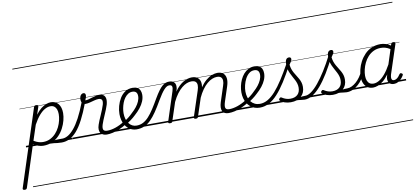

<svg xmlns="http://www.w3.org/2000/svg" viewBox="-257 -1485 5354 2476"><g transform="rotate(-10 2420.0 -247.5)"><path d="M462 17Q431 17 408 14Q385 11 363 8Q341 5 315.5 5.5Q290 6 255 12L280 -10Q319 -19 346.5 -23.5Q374 -28 395.5 -29.5Q417 -31 436.5 -31Q456 -31 477 -31Q486 -31 489.5 -23.5Q493 -16 491 -7Q489 2 481.5 9.5Q474 17 462 17ZM-112 535Q-126 535 -132.5 528.5Q-139 522 -135 511L191 -494Q195 -506 201 -510.5Q207 -515 221 -515Q238 -515 244 -509.5Q250 -504 247 -492L213 -391Q250 -440 285.5 -467.5Q321 -495 353.5 -507Q386 -519 413 -519Q476 -519 511.5 -475Q547 -431 547 -355Q547 -311 534 -260Q521 -209 495.5 -160Q470 -111 431.5 -71Q393 -31 341.5 -7Q290 17 224 17Q193 17 158.5 5.5Q124 -6 94 -26L-81 516Q-85 526 -91.5 530.5Q-98 535 -112 535ZM108 -68Q144 -47 172.5 -39Q201 -31 228 -31Q281 -31 323 -52Q365 -73 396.5 -107.5Q428 -142 448.5 -184Q469 -226 479 -269.5Q489 -313 489 -351Q489 -387 479 -413.5Q469 -440 449.5 -454.5Q430 -469 399 -469Q365 -469 327 -448Q289 -427 250.5 -382.5Q212 -338 174 -268ZM0 510H609V520H0ZM0 -20H609V0H0ZM0 -505H609V-500H0ZM0 -1030H609V-1020H0Z M466 17Q453 17 449.5 9.5Q446 2 448.5 -7Q451 -16 460 -23.5Q469 -31 481 -31Q516 -31 554.5 -53Q593 -75 634.5 -124Q676 -173 719 -253.5Q762 -334 807 -452Q809 -457 816.5 -458Q824 -459 832.5 -457Q841 -455 845.5 -449.5Q850 -444 847 -435Q800 -310 754.5 -223Q709 -136 662.5 -83.5Q616 -31 567.5 -7Q519 17 466 17ZM612 510H637V520H612ZM612 -20H637V0H612ZM612 -505H637V-500H612ZM612 -1030H637V-1020H612Z M1056 17Q1028 17 1007.5 7.5Q987 -2 975 -20Q963 -38 961.5 -64.5Q960 -91 972 -126Q979 -149 992 -179.5Q1005 -210 1019.5 -243Q1034 -276 1047.5 -309.5Q1061 -343 1070 -373Q1082 -420 1069 -436.5Q1056 -453 1029 -453Q1005 -453 974 -445Q943 -437 911.5 -428.5Q880 -420 851 -420Q833 -420 821 -428.5Q809 -437 803 -452.5Q797 -468 797 -489Q797 -508 803 -524.5Q809 -541 821 -551Q833 -561 848 -561Q863 -561 869.5 -552Q876 -543 876 -529Q876 -517 870.5 -499Q865 -481 857 -466Q874 -464 896.5 -470Q919 -476 944.5 -484Q970 -492 996.5 -498Q1023 -504 1046 -504Q1077 -504 1098 -490.5Q1119 -477 1126 -446.5Q1133 -416 1120 -365Q1112 -337 1098.5 -304.5Q1085 -272 1070.5 -238Q1056 -204 1043 -173Q1030 -142 1023 -118Q1009 -72 1020 -51.5Q1031 -31 1070 -31Q1080 -31 1084.5 -23.5Q1089 -16 1087 -7Q1085 2 1077.5 9.5Q1070 17 1056 17ZM634 510H1202V520H634ZM634 -20H1202V0H634ZM634 -505H1202V-500H634ZM634 -1030H1202V-1020H634Z M1054 17Q1042 17 1038 9.5Q1034 2 1037 -7Q1040 -16 1049 -23.5Q1058 -31 1070 -31Q1120 -31 1179 -51Q1238 -71 1298 -110Q1305 -115 1312 -111.5Q1319 -108 1323 -100.5Q1327 -93 1326 -84.5Q1325 -76 1318 -72Q1270 -42 1223.5 -22Q1177 -2 1134 7.5Q1091 17 1054 17ZM1201 510V520ZM1201 -20V0ZM1201 -505V-500ZM1201 -1030V-1020Z M1296 -105Q1330 -124 1362 -148.5Q1394 -173 1420 -200Q1455 -231 1481 -264Q1507 -297 1522.5 -332Q1538 -367 1538 -402Q1538 -435 1522 -452.5Q1506 -470 1472 -470Q1462 -470 1457.5 -477Q1453 -484 1454.5 -494Q1456 -504 1463.5 -511.5Q1471 -519 1484 -519Q1523 -519 1547 -505Q1571 -491 1582 -466.5Q1593 -442 1593 -410Q1593 -367 1575.5 -325Q1558 -283 1526.5 -243Q1495 -203 1453 -166Q1423 -137 1388 -111.5Q1353 -86 1316 -65ZM1202 510H1646V520H1202ZM1202 -20H1646V0H1202ZM1202 -505H1646V-500H1202ZM1202 -1030H1646V-1020H1202Z M1445 18Q1413 18 1384.5 7Q1356 -4 1333.5 -24.5Q1311 -45 1294.5 -73.5Q1278 -102 1269 -137.5Q1260 -173 1260 -214Q1260 -265 1274.5 -318.5Q1289 -372 1316.5 -417.5Q1344 -463 1386 -491Q1428 -519 1484 -519Q1494 -519 1497.5 -511.5Q1501 -504 1499 -494Q1497 -484 1490 -477Q1483 -470 1473 -470Q1442 -470 1416.5 -453.5Q1391 -437 1371.5 -410Q1352 -383 1339.5 -349.5Q1327 -316 1320.5 -281.5Q1314 -247 1314 -216Q1314 -176 1324 -141.5Q1334 -107 1352.5 -82Q1371 -57 1396.5 -43.5Q1422 -30 1453 -30Q1500 -30 1539 -50Q1578 -70 1613.5 -109Q1649 -148 1685 -203.5Q1721 -259 1762 -331Q1796 -389 1823 -425.5Q1850 -462 1873 -481.5Q1896 -501 1917 -508.5Q1938 -516 1961 -516Q1972 -516 1976.5 -509Q1981 -502 1979.5 -492.5Q1978 -483 1971 -475.5Q1964 -468 1953 -468Q1938 -468 1922 -458.5Q1906 -449 1887.5 -429Q1869 -409 1847 -377Q1825 -345 1798 -299Q1753 -220 1712.5 -160.5Q1672 -101 1632 -61Q1592 -21 1546.5 -1.5Q1501 18 1445 18ZM1646 510H1771V520H1646ZM1646 -20H1771V0H1646ZM1646 -505H1771V-500H1646ZM1646 -1030H1771V-1020H1646Z M1884 15Q1872 15 1864.5 10Q1857 5 1861 -6L1985 -388Q1998 -429 1991.5 -448.5Q1985 -468 1958 -468Q1947 -468 1942.5 -475.5Q1938 -483 1939 -492.5Q1940 -502 1947 -509Q1954 -516 1965 -516Q1988 -516 2004.5 -509Q2021 -502 2032 -488Q2043 -474 2045.5 -454Q2048 -434 2044 -408L2033 -372Q2061 -414 2091 -442Q2121 -470 2150.5 -487Q2180 -504 2207.5 -511.5Q2235 -519 2259 -519Q2308 -519 2336.5 -496Q2365 -473 2371 -429.5Q2377 -386 2356 -323L2251 -4Q2248 6 2242 10.5Q2236 15 2221 15Q2209 15 2201.5 10Q2194 5 2197 -6L2307 -340Q2320 -379 2319 -408Q2318 -437 2300.5 -453Q2283 -469 2245 -469Q2216 -469 2184.5 -456.5Q2153 -444 2120 -417Q2087 -390 2055 -347.5Q2023 -305 1994 -244L1915 -4Q1913 6 1906 10.5Q1899 15 1884 15ZM2651 17Q2621 17 2600.5 7Q2580 -3 2570 -23.5Q2560 -44 2561 -73Q2562 -102 2574 -140L2639 -340Q2653 -379 2651.5 -408Q2650 -437 2633 -453Q2616 -469 2580 -469Q2551 -469 2518.5 -456Q2486 -443 2452.5 -415Q2419 -387 2387 -342.5Q2355 -298 2326 -235H2301Q2329 -313 2366 -367Q2403 -421 2443 -455Q2483 -489 2522.5 -504Q2562 -519 2594 -519Q2642 -519 2670 -496Q2698 -473 2704 -429.5Q2710 -386 2689 -323L2627 -134Q2610 -81 2618 -56Q2626 -31 2666 -31Q2675 -31 2679 -23.5Q2683 -16 2681.5 -7Q2680 2 2672.5 9.5Q2665 17 2651 17ZM1771 510H2798V520H1771ZM1771 -20H2798V0H1771ZM1771 -505H2798V-500H1771ZM1771 -1030H2798V-1020H1771Z M2651 17Q2639 17 2635 9.5Q2631 2 2634 -7Q2637 -16 2646 -23.5Q2655 -31 2667 -31Q2717 -31 2776 -51Q2835 -71 2895 -110Q2902 -115 2909 -111.5Q2916 -108 2920 -100.5Q2924 -93 2923 -84.5Q2922 -76 2915 -72Q2867 -42 2820.5 -22Q2774 -2 2731 7.5Q2688 17 2651 17ZM2798 510V520ZM2798 -20V0ZM2798 -505V-500ZM2798 -1030V-1020Z M2892 -105Q2926 -124 2958 -148.5Q2990 -173 3016 -200Q3051 -231 3077 -264Q3103 -297 3118.5 -332Q3134 -367 3134 -402Q3134 -435 3118 -452.5Q3102 -470 3068 -470Q3058 -470 3053.5 -477Q3049 -484 3050.5 -494Q3052 -504 3059.5 -511.5Q3067 -519 3080 -519Q3119 -519 3143 -505Q3167 -491 3178 -466.5Q3189 -442 3189 -410Q3189 -367 3171.5 -325Q3154 -283 3122.5 -243Q3091 -203 3049 -166Q3019 -137 2984 -111.5Q2949 -86 2912 -65ZM2798 510H3242V520H2798ZM2798 -20H3242V0H2798ZM2798 -505H3242V-500H2798ZM2798 -1030H3242V-1020H2798Z M3060 18Q3023 18 2992 7Q2961 -4 2936 -25Q2911 -46 2893.5 -75Q2876 -104 2866.5 -140Q2857 -176 2857 -217Q2857 -257 2866 -299Q2875 -341 2893 -380.5Q2911 -420 2938 -451Q2965 -482 3000.5 -500.5Q3036 -519 3080 -519Q3089 -519 3092.5 -511.5Q3096 -504 3094 -494.5Q3092 -485 3085.5 -477.5Q3079 -470 3070 -470Q3030 -470 3000.5 -445.5Q2971 -421 2951 -383Q2931 -345 2920.5 -301.5Q2910 -258 2910 -220Q2910 -178 2921 -143Q2932 -108 2952.5 -83Q2973 -58 3002 -44Q3031 -30 3067 -30Q3121 -30 3171.5 -59Q3222 -88 3273 -145Q3324 -202 3379 -287.5Q3434 -373 3497 -486Q3502 -495 3511.5 -494Q3521 -493 3527 -485Q3533 -477 3527 -464Q3464 -344 3406 -253.5Q3348 -163 3292.5 -102.5Q3237 -42 3179.5 -12Q3122 18 3060 18ZM3242 510V520ZM3242 -20V0ZM3242 -505V-500ZM3242 -1030V-1020Z M3647 17Q3629 17 3608.5 13.5Q3588 10 3562.5 8Q3537 6 3503 10L3531 -13Q3564 -22 3587.5 -25.5Q3611 -29 3629 -30Q3647 -31 3663 -31Q3672 -31 3675.5 -23.5Q3679 -16 3676.5 -7Q3674 2 3666.5 9.5Q3659 17 3647 17ZM3465 19Q3421 19 3384.5 6.5Q3348 -6 3328 -25Q3320 -32 3320 -40Q3320 -48 3329 -57Q3338 -66 3345 -66Q3352 -66 3363 -58Q3383 -45 3409.5 -36Q3436 -27 3466 -27Q3528 -27 3561.5 -59.5Q3595 -92 3595 -151Q3595 -179 3587.5 -204Q3580 -229 3567.5 -253Q3555 -277 3541.5 -301.5Q3528 -326 3515.5 -352.5Q3503 -379 3495.5 -408.5Q3488 -438 3488 -473Q3488 -514 3500.5 -534.5Q3513 -555 3539 -555Q3554 -555 3560 -547Q3566 -539 3566 -530Q3566 -517 3558.5 -502.5Q3551 -488 3531 -461Q3534 -429 3543.5 -402Q3553 -375 3566.5 -351Q3580 -327 3594.5 -304.5Q3609 -282 3622 -258.5Q3635 -235 3643 -209Q3651 -183 3651 -151Q3651 -72 3600.5 -26.5Q3550 19 3465 19ZM3242 510H3792V520H3242ZM3242 -20H3792V0H3242ZM3242 -505H3792V-500H3242ZM3242 -1030H3792V-1020H3242Z M3646 17Q3634 17 3630 9.5Q3626 2 3629 -7Q3632 -16 3640.5 -23.5Q3649 -31 3661 -31Q3698 -31 3742.5 -63Q3787 -95 3837 -156Q3887 -217 3940.5 -302Q3994 -387 4048 -492Q4054 -503 4064 -502Q4074 -501 4080 -492Q4086 -483 4079 -470Q4023 -356 3967.5 -265.5Q3912 -175 3857.5 -112Q3803 -49 3750.5 -16Q3698 17 3646 17ZM3792 510V520ZM3792 -20V0ZM3792 -505V-500ZM3792 -1030V-1020Z M4197 17Q4179 17 4158.5 13.5Q4138 10 4112.5 8Q4087 6 4053 10L4081 -13Q4114 -22 4137.5 -25.5Q4161 -29 4179 -30Q4197 -31 4213 -31Q4222 -31 4225.5 -23.5Q4229 -16 4226.5 -7Q4224 2 4216.5 9.5Q4209 17 4197 17ZM4015 19Q3971 19 3934.5 6.5Q3898 -6 3878 -25Q3870 -32 3870 -40Q3870 -48 3879 -57Q3888 -66 3895 -66Q3902 -66 3913 -58Q3933 -45 3959.5 -36Q3986 -27 4016 -27Q4078 -27 4111.5 -59.5Q4145 -92 4145 -151Q4145 -179 4137.5 -204Q4130 -229 4117.5 -253Q4105 -277 4091.5 -301.5Q4078 -326 4065.5 -352.5Q4053 -379 4045.5 -408.5Q4038 -438 4038 -473Q4038 -514 4050.5 -534.5Q4063 -555 4089 -555Q4104 -555 4110 -547Q4116 -539 4116 -530Q4116 -517 4108.5 -502.5Q4101 -488 4081 -461Q4084 -429 4093.5 -402Q4103 -375 4116.5 -351Q4130 -327 4144.5 -304.5Q4159 -282 4172 -258.5Q4185 -235 4193 -209Q4201 -183 4201 -151Q4201 -72 4150.5 -26.5Q4100 19 4015 19ZM3792 510H4342V520H3792ZM3792 -20H4342V0H3792ZM3792 -505H4342V-500H3792ZM3792 -1030H4342V-1020H3792Z M4196 17Q4185 17 4180.5 9.5Q4176 2 4177.5 -7Q4179 -16 4187.5 -23.5Q4196 -31 4211 -31Q4241 -31 4271.5 -45.5Q4302 -60 4330.5 -85.5Q4359 -111 4383 -145Q4407 -179 4424 -217Q4429 -228 4437.5 -228Q4446 -228 4453 -220.5Q4460 -213 4456 -203Q4437 -157 4409.5 -117Q4382 -77 4348.5 -47Q4315 -17 4276.5 0Q4238 17 4196 17ZM4342 510V520ZM4342 -20V0ZM4342 -505V-500ZM4342 -1030V-1020Z M4542 17Q4500 17 4470 -3Q4440 -23 4423.5 -59.5Q4407 -96 4407 -146Q4407 -191 4419.5 -242.5Q4432 -294 4458 -343Q4484 -392 4522.5 -432Q4561 -472 4613 -495.5Q4665 -519 4731 -519Q4764 -519 4799 -508Q4834 -497 4862 -477L4868 -495Q4872 -507 4878.5 -511Q4885 -515 4898 -515Q4917 -515 4921.5 -507.5Q4926 -500 4922 -488L4798 -111Q4791 -86 4791 -68Q4791 -50 4799 -40.5Q4807 -31 4822 -31Q4839 -31 4854.5 -40Q4870 -49 4883 -63.5Q4896 -78 4905 -93Q4910 -100 4917.5 -103.5Q4925 -107 4935 -100Q4947 -94 4947.5 -86Q4948 -78 4943 -71Q4932 -51 4913.5 -31Q4895 -11 4870.5 3Q4846 17 4815 17Q4793 17 4777 10Q4761 3 4751.5 -10Q4742 -23 4739 -41Q4736 -59 4739 -81Q4742 -91 4744.5 -100.5Q4747 -110 4750 -119Q4712 -67 4674.5 -37Q4637 -7 4603 5Q4569 17 4542 17ZM4465 -150Q4465 -115 4475 -88.5Q4485 -62 4505 -47.5Q4525 -33 4557 -33Q4592 -33 4630.5 -55.5Q4669 -78 4708.5 -124.5Q4748 -171 4787 -243L4848 -433Q4813 -455 4784 -462.5Q4755 -470 4727 -470Q4673 -470 4630.5 -449Q4588 -428 4557 -394Q4526 -360 4505.5 -317.5Q4485 -275 4475 -231.5Q4465 -188 4465 -150ZM4342 510H4977V520H4342ZM4342 -20H4977V0H4342ZM4342 -505H4977V-500H4342ZM4342 -1030H4977V-1020H4342Z"/></g></svg>

Font: Playwrite CO Guides
Style: Regular
Weight: 400
Designer: Veronika Burian, José Scaglione
Foundry: TypeTogether
Version: Version 1.003